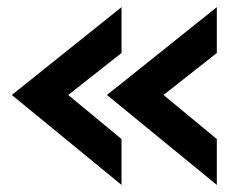

<svg xmlns="http://www.w3.org/2000/svg" viewBox="-20 -543 680 540"><path d="M321.8 -522.9V-394L171.9 -275.9L321.8 -151.9V-22.9L13.2 -275.9ZM589.8 -522.9V-394L439.9 -275.9L589.8 -151.9V-22.9L280.8 -275.9Z"/></svg>

Font: Stilu SemiBold
Style: Regular
Weight: 600
Designer: Genilson Lima Santos
Foundry: Genilson Lima Santos
Version: Version 1.200;PS 001.200;hotconv 1.0.88;makeotf.lib2.5.64775